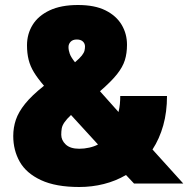

<svg xmlns="http://www.w3.org/2000/svg" viewBox="-20 -734 756 768"><path d="M297 14Q203 14 144 -13.5Q85 -41 59 -87Q33 -133 33 -190Q33 -224 43.5 -255Q54 -286 80.5 -319Q107 -352 156 -391Q131 -420 116 -444.5Q101 -469 94.5 -495Q88 -521 88 -553Q88 -598 110.5 -634.5Q133 -671 178.5 -692.5Q224 -714 292 -714Q359 -714 402 -692.5Q445 -671 466.5 -635Q488 -599 488 -555Q488 -521 479.5 -493.5Q471 -466 448 -437Q425 -408 380 -369L454 -286Q458 -302 459.5 -318Q461 -334 461 -350H648Q648 -286 633 -232.5Q618 -179 590 -136L713 0H516L484 -34Q443 -10 395.5 2Q348 14 297 14ZM297 -139Q317 -139 337 -143.5Q357 -148 372 -156L264 -274Q247 -258 238 -245Q229 -232 227 -220.5Q225 -209 225 -195Q225 -173 243 -156Q261 -139 297 -139ZM254 -546Q254 -533 259 -519Q264 -505 280 -485Q299 -501 307.5 -512Q316 -523 318 -531.5Q320 -540 320 -548Q320 -560 311.5 -568Q303 -576 287 -576Q271 -576 262.5 -567Q254 -558 254 -546Z"/></svg>

Font: Golos Text ExtraBold
Style: Regular
Weight: 800
Designer: A.Korolkova, Vitaly Kuzmin
Foundry: ParaType Ltd
Version: Version 2.004